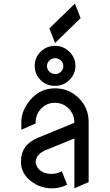

<svg xmlns="http://www.w3.org/2000/svg" viewBox="-20 -1030 602 1050"><path d="M250 -874.5 389.6 -1010.3 420.9 -930.7 281.2 -794.9ZM284.7 -625Q299.3 -625 313 -637.7Q326.2 -649.9 326.2 -667Q326.2 -668 326.2 -668.5Q326.2 -687.5 313 -699.2Q298.8 -711.9 282.2 -711.9Q281.7 -711.9 281.2 -711.9Q263.2 -711.9 249.5 -698.2Q236.8 -685.5 236.8 -668.5Q236.8 -667.5 236.8 -666Q238.3 -648.4 251.5 -636.7Q264.2 -625.5 284.7 -625ZM169.9 -669.9Q169.9 -715.8 202.6 -747.6Q235.4 -779.3 281.2 -779.3Q326.2 -779.3 359.4 -747.1Q392.6 -714.8 392.6 -669.9Q392.6 -625 359.4 -592.3Q327.1 -560.5 281.2 -560.5Q232.9 -560.5 201.2 -592.8Q169.9 -624.5 169.9 -669.9ZM175.3 -143.6Q175.3 -127.4 188 -110.4Q211.4 -79.1 262.7 -79.1Q293.9 -79.1 317.9 -93.8L347.2 -20Q309.1 0 262.7 0Q189.5 0 132.8 -53.7Q94.7 -92.8 94.7 -143.6Q94.7 -145.5 94.7 -147.5Q94.7 -238.8 188 -276.9L386.7 -358.4Q386.7 -404.8 356 -436.3Q325.2 -467.8 278.3 -467.8Q237.3 -467.8 206.1 -437Q175.8 -407.2 174.8 -361.8V-355L96.7 -320.3V-363.3Q96.7 -431.6 155.3 -494.1Q205.1 -546.9 281.2 -546.9Q357.4 -546.9 411.1 -493.2Q464.8 -439.5 464.8 -363.3V-34.2L386.7 0V-272.9L226.1 -207.5Q175.3 -183.6 175.3 -143.6Z"/></svg>

Font: NovaMono
Style: Regular
Weight: 400
Monospace: yes
Version: Version 1.2